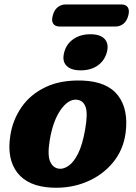

<svg xmlns="http://www.w3.org/2000/svg" viewBox="-20 -850 624 883"><path d="M359.5 -479.5Q473.5 -475 522.8 -410.8Q572 -346.5 557.5 -237.5Q546.5 -158.5 498 -100.8Q449.5 -43 376.5 -13Q303.5 17 219 13Q109.5 8 60 -55.5Q10.5 -119 27.5 -227Q38.5 -298.5 79 -357.2Q119.5 -416 189.8 -449.5Q260 -483 359.5 -479.5ZM252.5 -74Q273 -72 295.8 -87.8Q318.5 -103.5 338.8 -143.2Q359 -183 371.5 -254Q384.5 -327 373.8 -357.8Q363 -388.5 333 -391.5Q294.5 -395 259 -344.8Q223.5 -294.5 208.5 -204Q197.5 -136 210.8 -106.5Q224 -77 252.5 -74ZM351.5 -526.5Q305.5 -526.5 285 -548.5Q264.5 -570.5 275.5 -610Q285.5 -648 317.5 -670.2Q349.5 -692.5 395.5 -692.5Q442 -692.5 461.8 -670.2Q481.5 -648 471.5 -610Q461 -571 429.5 -548.8Q398 -526.5 351.5 -526.5ZM222.5 -778Q229 -803.5 245 -816.5Q261 -829.5 282 -829.5H538Q559 -829.5 567.8 -816.2Q576.5 -803 570 -778.5Q563.5 -753.5 547.8 -740.8Q532 -728 510.5 -728H255Q233.5 -728 224.8 -741Q216 -754 222.5 -778Z"/></svg>

Font: Fraunces 9pt SuperSoft
Style: Bold Italic
Weight: 700
Italic angle: -16°
Version: Version 1.000;[b76b70a41]